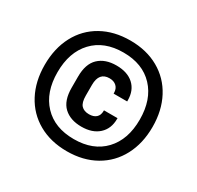

<svg xmlns="http://www.w3.org/2000/svg" viewBox="-150 -869 1085 1055"><g transform="rotate(30 392.0 -342.0)"><path d="M50 -342Q50 -447 92 -526.5Q134 -606 211.5 -649.5Q289 -693 392 -693Q495 -693 572.5 -649Q650 -605 692 -525.5Q734 -446 734 -342Q734 -238 692 -158.5Q650 -79 572.5 -35Q495 9 392 9Q289 9 211.5 -35Q134 -79 92 -158.5Q50 -238 50 -342ZM653 -342Q653 -469 583.5 -543Q514 -617 392 -617Q270 -617 200.5 -543Q131 -469 131 -342Q131 -215 200.5 -141.5Q270 -68 392 -68Q514 -68 583.5 -141.5Q653 -215 653 -342ZM241 -307V-377Q241 -458 282 -497Q323 -536 394 -536Q464 -536 503.5 -500Q543 -464 543 -401V-394H457V-398Q457 -425 440.5 -440.5Q424 -456 396 -456Q330 -456 330 -376V-308Q330 -264 347 -246Q364 -228 396 -228Q425 -228 441 -242.5Q457 -257 457 -284V-288H543V-283Q543 -221 503 -184.5Q463 -148 394 -148Q323 -148 282 -186.5Q241 -225 241 -307Z"/></g></svg>

Font: D-DIN
Style: DIN-Bold
Weight: 700
Designer: Charles Nix
Foundry: Datto Inc.
Version: Version 1.00